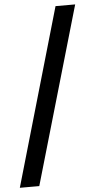

<svg xmlns="http://www.w3.org/2000/svg" viewBox="-69 -844 477 964"><g transform="rotate(-5 169.5 -361.5)"><path d="M348 -808 89 85H-9L249 -808Z"/></g></svg>

Font: Bitter Thin
Style: Bold
Weight: 700
Version: Version 3.021